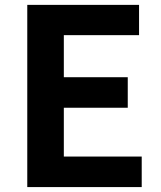

<svg xmlns="http://www.w3.org/2000/svg" viewBox="-20 -760 654 780"><path d="M90.8 0V-740.2H544.9V-617.2H239.3V-446.3H499V-322.3H239.3V-124H555.7V0Z"/></svg>

Font: Bpmf Zihi Sans Bold
Style: Bold
Weight: 700
Foundry: But Ko
Version: Version 1.320